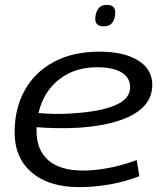

<svg xmlns="http://www.w3.org/2000/svg" viewBox="-20 -758 666 788"><path d="M552 -35Q496 -13 432.5 -1.5Q369 10 305 10Q181 10 110.5 -50Q40 -110 40 -215Q40 -313 81.5 -387.5Q123 -462 201 -504Q279 -546 389 -546Q488 -546 546.5 -510Q605 -474 605 -410Q605 -333 527.5 -288.5Q450 -244 305 -234Q258 -231 213 -232Q168 -233 130 -236Q130 -228 130 -220Q130 -143 178 -100.5Q226 -58 322 -58Q369 -58 425 -68.5Q481 -79 541 -101ZM378 -482Q286 -482 222 -431.5Q158 -381 138 -294Q171 -291 208 -290.5Q245 -290 282 -293Q392 -300 453 -326Q514 -352 514 -400Q514 -440 478.5 -461Q443 -482 378 -482ZM406 -650Q371 -650 371 -680Q371 -704 382.5 -721Q394 -738 418 -738Q453 -738 453 -707Q453 -683 442 -666.5Q431 -650 406 -650Z"/></svg>

Font: Georama Extended
Style: Italic
Weight: 400
Width: 7
Italic angle: -9°
Designer: Jean-Baptiste Levee
Foundry: Production Type
Version: Version 1.000